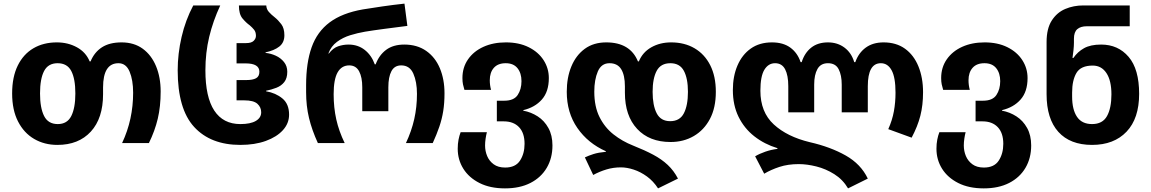

<svg xmlns="http://www.w3.org/2000/svg" viewBox="-20 -790 6356 1060"><path d="M297 10Q225 10 168.5 -23Q112 -56 79.5 -119.5Q47 -183 47 -274Q47 -365 78 -428Q109 -491 164.5 -523.5Q220 -556 294 -556Q355 -556 404.5 -529Q454 -502 475 -451H480Q501 -502 543 -529Q585 -556 651 -556Q720 -556 768 -521Q816 -486 841.5 -424.5Q867 -363 867 -285Q867 -202 851 -134.5Q835 -67 802 0H654Q685 -66 700 -135.5Q715 -205 715 -278Q715 -348 695.5 -394.5Q676 -441 634 -441Q549 -441 549 -307V-270Q549 -137 481.5 -63.5Q414 10 297 10ZM299 -105Q351 -105 373.5 -149.5Q396 -194 396 -274Q396 -355 373.5 -398Q351 -441 298 -441Q246 -441 223.5 -398Q201 -355 201 -274Q201 -194 223.5 -149.5Q246 -105 299 -105Z M1307 10Q1143 10 1052 -89Q961 -188 961 -402Q961 -493 982.5 -586Q1004 -679 1047 -760H1196Q1156 -674 1135 -586.5Q1114 -499 1114 -402Q1114 -254 1163 -179.5Q1212 -105 1307 -105Q1363 -105 1392.5 -122.5Q1422 -140 1422 -170Q1422 -198 1401 -217Q1380 -236 1328 -236H1286V-348H1340Q1375 -348 1393.5 -358Q1412 -368 1412 -394Q1412 -440 1336 -440H1286V-552H1338Q1368 -552 1380.5 -564.5Q1393 -577 1393 -592Q1393 -613 1383 -625.5Q1373 -638 1359 -650Q1338 -665 1318.5 -688.5Q1299 -712 1299 -760H1450Q1451 -739 1464.5 -724Q1478 -709 1496 -695Q1516 -679 1533 -656.5Q1550 -634 1550 -595Q1550 -555 1522 -533Q1494 -511 1446 -501V-498Q1475 -495 1502.5 -482.5Q1530 -470 1548 -447.5Q1566 -425 1566 -394Q1566 -358 1549.5 -337Q1533 -316 1506 -305.5Q1479 -295 1449 -289V-286Q1502 -277 1539 -246.5Q1576 -216 1576 -157Q1576 -109 1542 -71.5Q1508 -34 1447.5 -12Q1387 10 1307 10Z M1735 0Q1702 -72 1686 -138.5Q1670 -205 1670 -281V-320Q1670 -443 1700.5 -529Q1731 -615 1800 -666.5Q1869 -718 1983 -738Q2032 -746 2090.5 -754.5Q2149 -763 2213 -770L2229 -647Q2165 -639 2101 -630.5Q2037 -622 1995 -615Q1954 -608 1913.5 -595.5Q1873 -583 1840.5 -559Q1808 -535 1793 -495H1796Q1819 -525 1847 -534.5Q1875 -544 1904 -544Q1956 -544 1993.5 -514.5Q2031 -485 2049 -435H2054Q2073 -486 2112 -515Q2151 -544 2212 -544Q2283 -544 2333 -509Q2383 -474 2408.5 -413Q2434 -352 2434 -275Q2434 -221 2427 -177Q2420 -133 2405.5 -90.5Q2391 -48 2369 0H2221Q2252 -66 2267 -132.5Q2282 -199 2282 -272Q2282 -338 2262 -383.5Q2242 -429 2195 -429Q2158 -429 2141 -397Q2124 -365 2124 -308V-176H1980V-308Q1980 -364 1962.5 -396.5Q1945 -429 1908 -429Q1866 -429 1844 -390.5Q1822 -352 1822 -270Q1822 -196 1836.5 -131Q1851 -66 1883 0Z M2768 250Q2686 250 2627.5 220.5Q2569 191 2538 141.5Q2507 92 2507 31Q2507 4 2511.5 -19Q2516 -42 2523 -60H2668Q2664 -45 2661 -25Q2658 -5 2658 13Q2658 44 2669.5 71.5Q2681 99 2705.5 117Q2730 135 2769 135Q2826 135 2851 96.5Q2876 58 2876 4Q2876 -56 2845.5 -88Q2815 -120 2761 -120H2723V-234H2764Q2817 -234 2838 -265.5Q2859 -297 2859 -342Q2859 -386 2837 -413.5Q2815 -441 2772 -441Q2729 -441 2706.5 -415.5Q2684 -390 2684 -347Q2684 -320 2691 -294H2544Q2539 -310 2536 -324.5Q2533 -339 2533 -359Q2533 -418 2564 -462.5Q2595 -507 2649 -531.5Q2703 -556 2773 -556Q2845 -556 2898.5 -529.5Q2952 -503 2981 -458Q3010 -413 3010 -359Q3010 -284 2971.5 -240.5Q2933 -197 2869 -182V-179Q2912 -171 2948.5 -147.5Q2985 -124 3007.5 -83.5Q3030 -43 3030 13Q3030 83 2998.5 136.5Q2967 190 2908.5 220Q2850 250 2768 250Z M3613 250Q3587 210 3552 184.5Q3517 159 3479 146.5Q3441 134 3408 134Q3366 134 3328 145.5Q3290 157 3255 176L3209 79Q3230 69 3256.5 60.5Q3283 52 3325 48V45Q3226 1 3167.5 -83.5Q3109 -168 3109 -283Q3109 -362 3134.5 -423.5Q3160 -485 3208.5 -520.5Q3257 -556 3327 -556Q3459 -556 3502 -451H3507Q3528 -502 3576 -529Q3624 -556 3685 -556Q3759 -556 3814.5 -523.5Q3870 -491 3901 -430Q3932 -369 3932 -283Q3932 -195 3899.5 -133.5Q3867 -72 3810.5 -39Q3754 -6 3682 -6Q3565 -6 3497.5 -78.5Q3430 -151 3430 -278V-313Q3430 -375 3409.5 -408Q3389 -441 3345 -441Q3300 -441 3280.5 -395.5Q3261 -350 3261 -284Q3261 -202 3289.5 -144.5Q3318 -87 3366.5 -48.5Q3415 -10 3476 14Q3539 39 3586 64Q3633 89 3666.5 120.5Q3700 152 3723 196ZM3680 -121Q3733 -121 3755.5 -164.5Q3778 -208 3778 -283Q3778 -357 3755.5 -399Q3733 -441 3681 -441Q3628 -441 3605.5 -399Q3583 -357 3583 -283Q3583 -208 3605.5 -164.5Q3628 -121 3680 -121Z M4662 250Q4633 201 4586 171.5Q4539 142 4487 129Q4435 116 4390 116Q4330 116 4283 131.5Q4236 147 4199 169L4149 73Q4172 59 4205 47.5Q4238 36 4272 32V28Q4200 6 4144.5 -37.5Q4089 -81 4057.5 -145Q4026 -209 4026 -293Q4026 -369 4051.5 -428.5Q4077 -488 4125 -522Q4173 -556 4242 -556Q4304 -556 4343.5 -527Q4383 -498 4400 -447H4406Q4422 -498 4458.5 -527Q4495 -556 4551 -556Q4604 -556 4642.5 -527Q4681 -498 4696 -447H4702Q4720 -498 4759.5 -527Q4799 -556 4858 -556Q4928 -556 4976.5 -521Q5025 -486 5050.5 -423.5Q5076 -361 5076 -281Q5076 -209 5061 -150.5Q5046 -92 5013 -30L4884 -77Q4906 -126 4915 -175.5Q4924 -225 4924 -278Q4924 -363 4902.5 -402Q4881 -441 4843 -441Q4771 -441 4771 -314V-170H4627V-323Q4627 -375 4610 -408Q4593 -441 4551 -441Q4511 -441 4493 -409Q4475 -377 4475 -323V-170H4332V-314Q4332 -374 4314.5 -407.5Q4297 -441 4259 -441Q4222 -441 4200 -405Q4178 -369 4178 -289Q4178 -171 4252 -103Q4326 -35 4451 -5Q4565 21 4649 68.5Q4733 116 4771 196Z M5411 250Q5329 250 5270.5 220.5Q5212 191 5181 141.5Q5150 92 5150 31Q5150 4 5154.5 -19Q5159 -42 5166 -60H5311Q5307 -45 5304 -25Q5301 -5 5301 13Q5301 44 5312.5 71.5Q5324 99 5348.5 117Q5373 135 5412 135Q5469 135 5494 96.5Q5519 58 5519 4Q5519 -56 5488.5 -88Q5458 -120 5404 -120H5366V-234H5407Q5460 -234 5481 -265.5Q5502 -297 5502 -342Q5502 -386 5480 -413.5Q5458 -441 5415 -441Q5372 -441 5349.5 -415.5Q5327 -390 5327 -347Q5327 -320 5334 -294H5187Q5182 -310 5179 -324.5Q5176 -339 5176 -359Q5176 -418 5207 -462.5Q5238 -507 5292 -531.5Q5346 -556 5416 -556Q5488 -556 5541.5 -529.5Q5595 -503 5624 -458Q5653 -413 5653 -359Q5653 -284 5614.5 -240.5Q5576 -197 5512 -182V-179Q5555 -171 5591.5 -147.5Q5628 -124 5650.5 -83.5Q5673 -43 5673 13Q5673 83 5641.5 136.5Q5610 190 5551.5 220Q5493 250 5411 250Z M6009 10Q5888 10 5823 -62Q5758 -134 5758 -270V-558Q5758 -632 5786.5 -676.5Q5815 -721 5861 -740.5Q5907 -760 5961 -760H6217V-645H5980Q5946 -645 5927.5 -629Q5909 -613 5909 -576V-554Q5909 -537 5906.5 -512.5Q5904 -488 5901 -470H5906Q5929 -504 5965 -524Q6001 -544 6059 -544Q6153 -544 6211 -476Q6269 -408 6269 -272Q6269 -136 6199.5 -63Q6130 10 6009 10ZM6009 -105Q6067 -105 6091.5 -149Q6116 -193 6116 -269Q6116 -345 6088.5 -386.5Q6061 -428 6013 -428Q5947 -428 5923 -387.5Q5899 -347 5899 -279V-257Q5899 -185 5926 -145Q5953 -105 6009 -105Z"/></svg>

Font: Noto Sans Georgian Bold
Style: Regular
Weight: 700
Designer: Monotype Design Team, Akaki Razmadze
Foundry: Google LLC
Version: Version 2.005; ttfautohint (v1.8.4.7-5d5b)